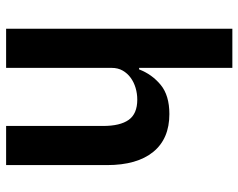

<svg xmlns="http://www.w3.org/2000/svg" viewBox="-96 -684 780 628"><g transform="rotate(90 294.0 -370.0)"><path d="M74 -740H202V-435H207Q223 -477 257.5 -505.5Q292 -534 353 -534Q434 -534 477 -481Q520 -428 520 -330V0H392V-317Q392 -373 372 -401Q352 -429 306 -429Q286 -429 267.5 -423.5Q249 -418 234.5 -407.5Q220 -397 211 -381.5Q202 -366 202 -345V0H74Z"/></g></svg>

Font: IBM Plex Sans Hebrew SemiBold
Style: Regular
Weight: 600
Designer: Mike Abbink, Paul van der Laan, Pieter van Rosmalen, Yanek Iontef
Foundry: Bold Monday
Version: Version 1.2